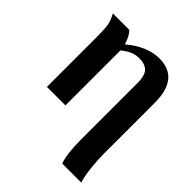

<svg xmlns="http://www.w3.org/2000/svg" viewBox="-201 -630 974 974"><g transform="rotate(45 285.5 -143.0)"><path d="M77.1 0V-359.9Q77.1 -412.1 72.8 -439.9Q68.4 -467.8 49.8 -500H168Q189.9 -479.5 204.1 -432.1Q292.5 -505.9 377.9 -505.9Q521 -505.9 521 -330.1V37.1Q521 82.5 527.1 136.2Q533.2 189.9 543.9 220.2H407.2Q388.2 169.9 388.2 63V-339.8Q388.2 -370.1 381.3 -390.1Q374.5 -410.2 361.3 -419.2Q348.1 -428.2 335.4 -431.2Q322.8 -434.1 304.2 -434.1Q278.3 -434.1 256.8 -424.3Q235.4 -414.6 210 -395V0Z"/></g></svg>

Font: Veleka
Style: Bold
Weight: 700
Designer: Stefan Peev, Context Ltd, 2016; SIL International, 1997-2014.
Foundry: Stefan Peev, Context Ltd, 2016
Version: Version 1.000